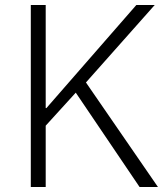

<svg xmlns="http://www.w3.org/2000/svg" viewBox="-20 -753 678 773"><path d="M164 0H104V-733H164V-318H167L529 -733H603L326 -421L616 0H542L285 -380L164 -247Z"/></svg>

Font: IBM Plex Sans JP Light
Style: Regular
Weight: 300
Designer: Mike Abbink; Paul van der Laan; Pieter van Rosmalen; Wujin Sim; Yejin Wi; Jinhee Kim; Boomi Park; Yona Kim; Kichan Ma
Foundry: Sandoll Inc.
Version: Version 1.002